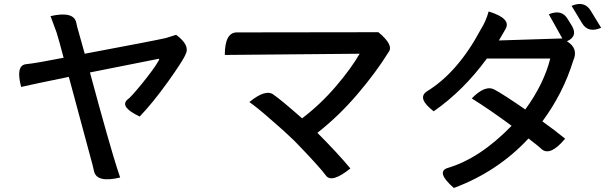

<svg xmlns="http://www.w3.org/2000/svg" viewBox="-20 -857 3040 954"><path d="M427 -497Q446 -428 471 -335Q497 -242 511 -192Q525 -142 543 -82Q561 -22 577 25Q460 53 447 -7L440 -37Q437 -47 322 -475Q150 -440 85 -425Q57 -532 109 -538Q159 -543 296 -570Q275 -651 261 -696L231 -777Q347 -803 359 -744L364 -722Q383 -654 401 -590Q753 -656 804 -668L855 -684Q926 -632 902 -587Q891 -558 814 -450Q737 -343 674 -278Q573 -326 613 -362Q627 -370 686 -442Q745 -515 765 -550Q775 -566 769 -565Q745 -561 427 -497Z M1860 -697Q1939 -632 1910 -597Q1849 -498 1756 -389Q1664 -281 1557 -197Q1656 -98 1721 -20Q1629 54 1600 16Q1569 -27 1444 -156Q1396 -203 1327 -262Q1259 -322 1219 -350Q1301 -417 1340 -386Q1374 -363 1481 -269Q1573 -339 1649 -428Q1725 -517 1767 -590L1097 -584Q1097 -696 1157 -696L1860 -697Z M2707 -786Q2771 -813 2801 -762L2822 -728Q2852 -676 2797 -652Q2856 -616 2828 -555Q2778 -393 2675 -254Q2735 -211 2788 -168Q2714 -79 2671 -116Q2668 -121 2606 -169Q2453 -4 2235 77Q2145 -2 2203 -22Q2364 -69 2522 -232Q2411 -314 2324 -368Q2393 -439 2440 -410Q2483 -387 2590 -313Q2683 -441 2714 -566H2399Q2283 -407 2135 -304Q2050 -369 2101 -403Q2255 -497 2369 -711Q2394 -750 2408 -800Q2522 -765 2492 -713L2459 -656L2774 -666L2707 -786ZM2820 -828Q2884 -855 2915 -804L2967 -719Q2902 -691 2872 -742L2820 -828Z"/></svg>

Font: Swei Half Moon CJK SC
Style: Medium
Weight: 500
Version: Version 2.071